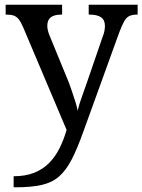

<svg xmlns="http://www.w3.org/2000/svg" viewBox="-20 -556 605 816"><path d="M38 193Q89 193 126 178Q163 163 189 136.5Q215 110 233 74Q251 38 263 -4L78 -441Q69 -462 60 -473.5Q51 -485 39 -489.5Q27 -494 7 -494H4V-536H244V-494H241Q211 -494 196 -482.5Q181 -471 181 -446Q181 -438 183 -429Q185 -420 189 -409L262 -231Q272 -208 281.5 -180.5Q291 -153 299 -128Q307 -103 310 -86Q317 -115 328.5 -146Q340 -177 350 -207L417 -402Q422 -414 424 -425.5Q426 -437 426 -445Q426 -471 409.5 -482.5Q393 -494 360 -494H357V-536H565V-494H562Q543 -494 530 -488Q517 -482 507.5 -465Q498 -448 486 -416L334 4Q308 77 284 123Q260 169 230.5 194.5Q201 220 157 230Q113 240 47 240H38Z"/></svg>

Font: Noto Serif Ethiopic
Style: Regular
Weight: 400
Designer: Monotype Design Team
Foundry: Monotype Imaging Inc.
Version: Version 2.102